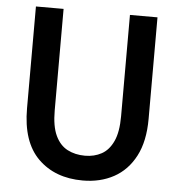

<svg xmlns="http://www.w3.org/2000/svg" viewBox="-53 -778 778 837"><g transform="rotate(5 336.5 -359.0)"><path d="M339.5 10Q218 10 144.2 -62.8Q70.5 -135.5 70.5 -282.5V-728H191.5V-284Q191.5 -214.5 210.5 -174Q229.5 -133.5 263 -116Q296.5 -98.5 340 -98.5Q380.5 -98.5 412.5 -116Q444.5 -133.5 463.2 -174Q482 -214.5 482 -284V-727H602.5V-282.5Q602.5 -184.5 568.5 -119.5Q534.5 -54.5 475.2 -22.2Q416 10 339.5 10Z"/></g></svg>

Font: Spline Sans Medium
Style: Regular
Weight: 500
Designer: Eben Sorkin, Mirko Velimirovic
Foundry: Sorkin Type
Version: Version 1.000; ttfautohint (v1.8.3)